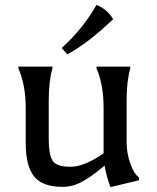

<svg xmlns="http://www.w3.org/2000/svg" viewBox="-20 -752 642 784"><path d="M442 -674Q344 -579 255 -530L232 -556Q320 -636 374 -732Q417 -715 442 -674ZM236 11Q152 11 118.5 -32.5Q85 -76 85 -167V-310Q85 -405 55 -473V-480H194V-473Q179 -420 179 -340V-183Q179 -123 194 -97Q209 -71 267 -71Q325 -71 403 -126V-310Q403 -407 374 -473V-480H512V-473Q497 -420 497 -340V-171Q497 -127 512 -84.5Q527 -42 547 -28L548 -16L431 12Q414 -34 407 -76Q358 -34 318 -11.5Q278 11 236 11Z"/></svg>

Font: Asul
Style: Regular
Weight: 400
Designer: Mariela Monsalve
Foundry: Mariela Monsalve
Version: Version 1.002